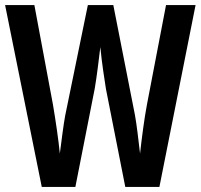

<svg xmlns="http://www.w3.org/2000/svg" viewBox="-26 -734 788 754"><path d="M742 -714 600 0H466L390 -385Q386 -410 379.5 -454.5Q373 -499 368 -549Q364 -515 358 -468Q352 -421 346 -386L270 0H138L-6 -714H109L182 -323Q190 -276 197.5 -223.5Q205 -171 209 -131Q214 -170 219.5 -211.5Q225 -253 230 -280L319 -714H419L504 -282Q509 -254 514 -214Q519 -174 524 -131Q529 -177 536 -228.5Q543 -280 551 -323L626 -714Z"/></svg>

Font: Noto Sans Telugu ExtraCondensed SemiBold
Style: Regular
Weight: 600
Width: 2
Designer: Jelle Bosma - Monotype Design Team
Foundry: Monotype Imaging Inc.
Version: Version 2.005; ttfautohint (v1.8.4.7-5d5b)